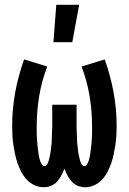

<svg xmlns="http://www.w3.org/2000/svg" viewBox="-20 -777 540 805"><path d="M163 8Q143 8 124.5 -0.5Q106 -9 92.5 -23.5Q79 -38 69.5 -56Q60 -74 53.5 -93Q47 -112 43 -131.5Q39 -151 36 -170.5Q33 -190 32 -210Q31 -230 31 -250Q31 -321 44 -391Q57 -461 81 -528L178 -498Q155 -438 144.5 -375Q134 -312 134 -248Q134 -241 134 -233.5Q134 -226 134 -218.5Q134 -211 134.5 -203.5Q135 -196 135.5 -189Q136 -182 136.5 -174.5Q137 -167 138 -159.5Q139 -152 140 -145Q141 -138 142 -130.5Q143 -123 144.5 -116Q146 -109 148.5 -102Q151 -95 155 -88Q159 -81 166 -81Q173 -81 177 -87Q181 -93 183 -99.5Q185 -106 186.5 -112.5Q188 -119 189.5 -125.5Q191 -132 192 -139Q193 -146 193.5 -152.5Q194 -159 195 -165.5Q196 -172 196.5 -179Q197 -186 197 -192.5Q197 -199 197.5 -206Q198 -213 198 -219.5Q198 -226 198.5 -233Q199 -240 199 -246.5Q199 -253 199 -260V-338H301V-260Q301 -253 301 -246.5Q301 -240 301.5 -233Q302 -226 302 -219.5Q302 -213 302.5 -206Q303 -199 303 -192.5Q303 -186 303.5 -179Q304 -172 305 -165.5Q306 -159 306.5 -152.5Q307 -146 308 -139Q309 -132 310.5 -125.5Q312 -119 313.5 -112.5Q315 -106 317 -99.5Q319 -93 323 -87Q327 -81 334 -81Q341 -81 345 -88Q349 -95 351.5 -102Q354 -109 355.5 -116Q357 -123 358 -130.5Q359 -138 360 -145Q361 -152 362 -159.5Q363 -167 363.5 -174.5Q364 -182 364.5 -189Q365 -196 365.5 -203.5Q366 -211 366 -218.5Q366 -226 366 -233.5Q366 -241 366 -248Q366 -312 355.5 -375Q345 -438 322 -498L419 -528Q443 -461 456 -391Q469 -321 469 -250Q469 -230 468 -210Q467 -190 464 -170.5Q461 -151 457 -131.5Q453 -112 446.5 -93Q440 -74 430.5 -56Q421 -38 407.5 -23.5Q394 -9 375.5 -0.5Q357 8 337 8Q321 8 306 2Q291 -4 280.5 -16Q270 -28 262.5 -42Q255 -56 250 -70Q245 -56 237.5 -42Q230 -28 219.5 -16Q209 -4 194 2Q179 8 163 8ZM204 -600 216 -757H312L283 -600Z"/></svg>

Font: Iosevka Term
Style: Bold
Weight: 700
Monospace: yes
Designer: Belleve Invis
Foundry: Belleve Invis
Version: Version 30.0.1